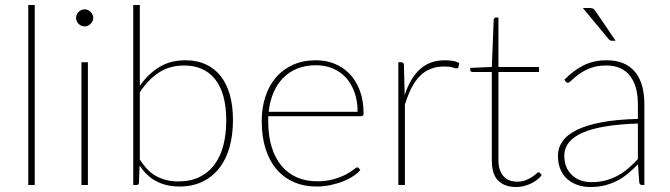

<svg xmlns="http://www.w3.org/2000/svg" viewBox="-20 -743 2690 771"><path d="M119.5 -723V0H93.5V-723Z M333 -493V0H307V-493ZM354.5 -671Q354.5 -664 351.5 -658Q348.5 -652 343.8 -647.2Q339 -642.5 332.8 -639.8Q326.5 -637 320 -637Q306 -637 295.8 -647.2Q285.5 -657.5 285.5 -671Q285.5 -685 295.8 -695.2Q306 -705.5 320 -705.5Q326.5 -705.5 332.8 -702.8Q339 -700 343.8 -695.2Q348.5 -690.5 351.5 -684.2Q354.5 -678 354.5 -671Z M541.5 -102.5Q572 -54 610 -34.2Q648 -14.5 696 -14.5Q745 -14.5 781.2 -32.2Q817.5 -50 841.2 -82Q865 -114 876.8 -159Q888.5 -204 888.5 -259Q888.5 -368.5 844.2 -424.2Q800 -480 719.5 -480Q661 -480 617.8 -451.5Q574.5 -423 541.5 -372.5ZM541.5 -398.5Q574.5 -446 619.2 -473.5Q664 -501 725 -501Q770 -501 805.5 -485Q841 -469 865.5 -438.2Q890 -407.5 902.8 -362.8Q915.5 -318 915.5 -260.5Q915.5 -200.5 901.5 -151.2Q887.5 -102 860 -67.2Q832.5 -32.5 792.5 -13.2Q752.5 6 700.5 6Q595 6 540.5 -78.5L538 -9Q537.5 -5.5 535.8 -2.8Q534 0 529 0H515V-723H541.5Z M1416 -294Q1416 -338.5 1403.2 -373.2Q1390.5 -408 1368.2 -432Q1346 -456 1315.5 -468.5Q1285 -481 1249.5 -481Q1207.5 -481 1174.2 -467.8Q1141 -454.5 1117 -430Q1093 -405.5 1078.2 -371Q1063.5 -336.5 1059 -294ZM1427 -60.5Q1417 -48 1399 -36Q1381 -24 1357.8 -14.8Q1334.5 -5.5 1307.2 0.2Q1280 6 1251.5 6Q1201 6 1160.2 -11.8Q1119.5 -29.5 1090.8 -63Q1062 -96.5 1046.5 -145.2Q1031 -194 1031 -256.5Q1031 -310.5 1045.8 -355.2Q1060.5 -400 1088.5 -432.5Q1116.5 -465 1157 -483Q1197.5 -501 1249 -501Q1289 -501 1323.8 -487Q1358.5 -473 1384.5 -445.8Q1410.5 -418.5 1425.2 -378.5Q1440 -338.5 1440 -287Q1440 -276.5 1431 -276.5H1057.5Q1057 -271.5 1057 -266.8Q1057 -262 1057 -256.5Q1057 -197.5 1071 -152.5Q1085 -107.5 1110.5 -77Q1136 -46.5 1172.2 -30.8Q1208.5 -15 1253 -15Q1292.5 -15 1321.5 -23.8Q1350.5 -32.5 1370 -43Q1389.5 -53.5 1400.2 -62.2Q1411 -71 1414 -71Q1418 -71 1420.5 -68Z M1605 -361Q1616 -394.5 1631 -420.5Q1646 -446.5 1665.8 -464.5Q1685.5 -482.5 1710.5 -491.8Q1735.5 -501 1767 -501Q1781.5 -501 1796.8 -498.8Q1812 -496.5 1824 -489.5L1821 -474Q1819 -468.5 1814 -468.5Q1808.5 -468.5 1797.2 -472.2Q1786 -476 1764 -476Q1733 -476 1708.8 -466.2Q1684.5 -456.5 1665.8 -437.5Q1647 -418.5 1632.5 -390Q1618 -361.5 1606 -323.5V0H1579.5V-493H1591.5Q1601.5 -493 1602 -482Z M2053 8Q2007 8 1981 -17.2Q1955 -42.5 1955 -98.5V-454H1878Q1868.5 -454 1868.5 -461.5V-470.5L1955 -474L1962.5 -664Q1963 -667 1965 -669.8Q1967 -672.5 1970.5 -672.5H1981.5V-474H2144.5V-454H1981.5V-99.5Q1981.5 -76.5 1987.5 -60.2Q1993.5 -44 2003.5 -33.5Q2013.5 -23 2027.2 -18.2Q2041 -13.5 2057 -13.5Q2076.5 -13.5 2091.2 -19.5Q2106 -25.5 2116.5 -32.5Q2127 -39.5 2133.5 -45.5Q2140 -51.5 2143 -51.5Q2145.5 -51.5 2148.5 -48.5L2155 -39Q2146.5 -28.5 2135.2 -20Q2124 -11.5 2110.5 -5.2Q2097 1 2082.5 4.5Q2068 8 2053 8Z M2541.5 -247Q2390.5 -242 2318.2 -209.5Q2246 -177 2246 -118Q2246 -90.5 2255.2 -70.5Q2264.5 -50.5 2279.8 -37.2Q2295 -24 2314.5 -17.8Q2334 -11.5 2354.5 -11.5Q2386.5 -11.5 2413 -18.8Q2439.5 -26 2462 -38.5Q2484.5 -51 2504 -68Q2523.5 -85 2541.5 -104ZM2246.5 -423Q2283.5 -461 2324 -481Q2364.5 -501 2416.5 -501Q2455 -501 2483.5 -488.8Q2512 -476.5 2530.8 -453.5Q2549.5 -430.5 2558.5 -397.8Q2567.5 -365 2567.5 -324V0H2558.5Q2548.5 0 2547 -10.5L2542 -83.5Q2521.5 -62.5 2501 -45.5Q2480.5 -28.5 2457.5 -16.8Q2434.5 -5 2408 1.5Q2381.5 8 2349.5 8Q2326 8 2303 1Q2280 -6 2261.5 -21Q2243 -36 2231.8 -59.8Q2220.5 -83.5 2220.5 -117Q2220.5 -149.5 2239.2 -176Q2258 -202.5 2297.5 -221.8Q2337 -241 2397.5 -252.2Q2458 -263.5 2541.5 -265.5V-324Q2541.5 -398 2509.5 -439Q2477.5 -480 2414.5 -480Q2377 -480 2350 -469.2Q2323 -458.5 2305 -445.2Q2287 -432 2276.2 -421.2Q2265.5 -410.5 2260 -410.5Q2255 -410.5 2251 -416ZM2347 -711Q2357 -711 2361.8 -708.2Q2366.5 -705.5 2371.5 -698L2452 -579.5H2437Q2429 -579.5 2424.5 -585.5L2320.5 -711Z"/></svg>

Font: Lato ExtraLight
Style: Regular
Weight: 275
Designer: Lukasz Dziedzic with Adam Twardoch and Botio Nikoltchev
Foundry: tyPoland Lukasz Dziedzic
Version: Version 2.015; 2015-08-06; http://www.latofonts.com/